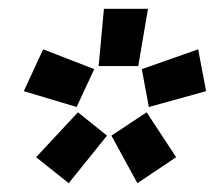

<svg xmlns="http://www.w3.org/2000/svg" viewBox="-20 -820 488 436"><path d="M294 -670H204L216 -800H316ZM154 -577 34 -613 78 -708 194 -663ZM136 -404 62 -463 157 -565 223 -512ZM318 -577 302 -663 430 -708 448 -613ZM292 -404 233 -512 313 -565 380 -463Z"/></svg>

Font: Tanohe Sans ExtraBold
Style: Italic
Weight: 800
Designer: Village Type and Design LLC & Cristiano Sobral
Foundry: Cooper Hewitt Smithsonian Design Museum
Version: Version 1.00;September 29, 2021;FontCreator 13.0.0.2655 64-b